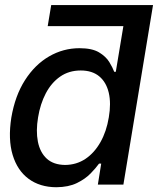

<svg xmlns="http://www.w3.org/2000/svg" viewBox="-20 -748 640 778"><path d="M532.2 -642.1H173.3L187.5 -727.5H600.1ZM208 10.7Q141.6 10.3 95.9 -23.4Q50.3 -57.1 31.2 -120.4Q12.2 -183.6 25.9 -271.5Q41 -360.4 81.3 -423.3Q121.6 -486.3 179 -519.5Q236.3 -552.7 302.2 -552.7Q353 -552.7 381.1 -535.9Q409.2 -519 422.9 -496.6Q436.5 -474.1 442.9 -457H449.2L494.1 -727.5H600.1L480 0H376.5L390.1 -85H381.3Q369.1 -67.9 347.4 -45.4Q325.7 -22.9 291.7 -6.3Q257.8 10.3 208 10.7ZM244.1 -79.6Q290 -80.1 326.2 -104.2Q362.3 -128.4 387 -171.9Q411.6 -215.3 420.9 -272.5Q430.7 -329.6 420.7 -372.3Q410.6 -415 382.1 -438.7Q353.5 -462.4 307.1 -462.4Q259.3 -462.4 223.6 -437.5Q188 -412.6 165.5 -369.6Q143.1 -326.7 134.3 -272.5Q125 -217.8 133.5 -174.1Q142.1 -130.4 169.4 -105.2Q196.8 -80.1 244.1 -79.6Z"/></svg>

Font: Inter Tight Medium
Style: Italic
Weight: 500
Italic angle: -9.39999°
Designer: Rasmus Andersson
Foundry: rsms
Version: Version 3.004